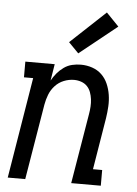

<svg xmlns="http://www.w3.org/2000/svg" viewBox="-54 -811 608 853"><g transform="rotate(5 250.0 -384.5)"><path d="M13 0 87 -450H46V-520H177L165 -446Q175 -464 188 -479.5Q201 -495 218 -507Q235 -519 254.5 -523.5Q274 -528 293 -528Q320 -528 344.5 -519.5Q369 -511 386.5 -494Q404 -477 414 -454Q424 -431 428 -405.5Q432 -380 430.5 -353.5Q429 -327 425 -301L387 -70H428V0H296L348 -312Q351 -329 352 -346Q353 -363 351 -379Q349 -395 343.5 -410Q338 -425 327.5 -436Q317 -447 301.5 -452.5Q286 -458 269 -458Q246 -458 223.5 -449Q201 -440 184.5 -422Q168 -404 159.5 -382Q151 -360 147 -337L91 0ZM277 -577 232 -623 388 -769 444 -711Z"/></g></svg>

Font: Iosevka Gothic
Style: Italic
Weight: 400
Italic angle: -9°
Monospace: yes
Designer: Belleve Invis
Foundry: Belleve Invis
Version: Version 15.5.1; ttfautohint (v1.8.4)